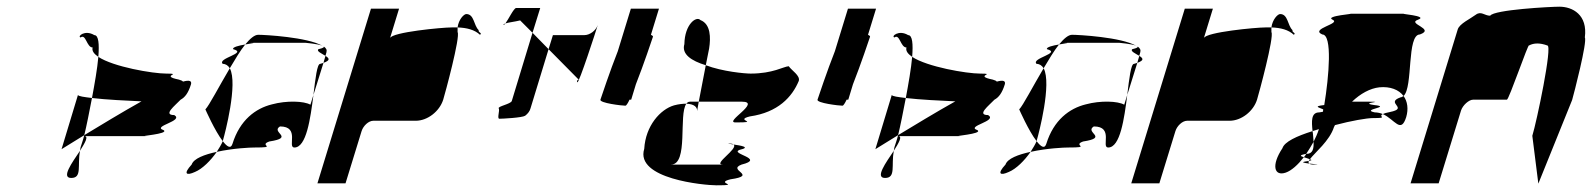

<svg xmlns="http://www.w3.org/2000/svg" viewBox="-20 -736 4759 574"><path d="M221 -624C237 -636 239 -594 257 -594C254 -584 261 -575 274 -566C277 -604 275 -631 262 -631C234 -648 210 -627 221 -624ZM164 -290C164 -290 191 -307 232 -332C239 -361 247 -401 255 -443C231 -446 215 -448 213 -452ZM274 -566C271 -531 263 -486 255 -443C296 -438 360 -435 403 -433C344 -400 280 -361 232 -332C228 -316 223 -303 221 -296C220 -292 220 -289 219 -285C234 -309 246 -329 232 -329H420C385 -329 488 -335 469 -347C433 -359 531 -374 501 -392C466 -392 503 -420 520 -438C533 -445 543 -458 551 -484C554 -495 545 -497 527 -492C526 -494 522 -496 515 -498C455 -510 530 -516 477 -516C437 -516 319 -536 274 -566ZM193 -204C226 -204 211 -241 219 -285C195 -249 162 -204 193 -204Z M594 -409C594 -409 622 -345 646 -314L647 -318C652 -335 692 -486 667 -532C635 -478 605 -420 594 -409ZM553 -244C527 -216 537 -210 563 -222C585 -231 610 -256 628 -282C591 -274 559 -262 553 -244ZM646 -545C655 -545 662 -540 667 -532C683 -559 698 -584 713 -603C695 -600 674 -595 677 -589C722 -577 628 -562 646 -545ZM713 -603C733 -607 750 -608 727 -608H894C891 -608 932 -605 944 -599C899 -625 772 -632 752 -632C741 -632 728 -621 713 -603ZM628 -282C678 -293 729 -295 740 -295C813 -295 751 -301 785 -313C863 -325 788 -340 817 -358C878 -358 838 -295 860 -295C896 -295 908 -381 917 -452L908 -423C889 -434 837 -436 793 -424C744 -412 697 -377 675 -306C670 -290 659 -297 646 -314C642 -304 635 -293 628 -282ZM932 -589C925 -583 942 -576 953 -569L956 -580C958 -587 955 -592 948 -597C950 -595 946 -592 932 -589ZM944 -599C945 -598 947 -598 948 -597C947 -598 946 -598 944 -599ZM937 -545C928 -545 923 -502 917 -452L947 -548ZM947 -548C969 -556 964 -562 953 -569Z M929 -188H1013L1061 -344C1066 -360 1082 -375 1096 -375H1223C1258 -375 1294 -403 1305 -438C1310 -454 1357 -627 1348 -640V-654H1330C1302 -654 1152 -640 1146 -622L1173 -710H1089ZM1348 -654C1376 -653 1399 -647 1415 -632C1423 -638 1409 -638 1411 -646C1396 -660 1398 -694 1374 -694C1367 -694 1351 -678 1348 -654Z M1485 -662C1486 -661 1489 -663 1491 -666C1488 -665 1484 -663 1485 -662ZM1491 -666C1500 -669 1519 -671 1535 -675L1572 -638L1595 -712H1523C1516 -712 1500 -678 1491 -666ZM1471 -412C1475 -406 1465 -381 1473 -381C1482 -381 1541 -384 1550 -390C1558 -396 1564 -404 1566 -412L1620 -589L1572 -638L1510 -434C1507 -425 1467 -418 1471 -412ZM1620 -589 1708 -500C1716 -500 1701 -497 1706 -490C1710 -484 1763 -647 1767 -661C1761 -644 1743 -631 1727 -631H1633ZM1767 -661V-662Z M1775 -438C1772 -428 1839 -420 1850 -420C1852 -420 1857 -427 1862 -438H1867L1881 -484C1904 -542 1930 -620 1932 -626C1933 -628 1930 -630 1926 -632L1950 -710H1866L1827 -583C1804 -525 1777 -444 1775 -438Z M1906 -291C1878 -201 2086 -182 2122 -182C2200 -182 2114 -188 2164 -200C2248 -212 2152 -227 2197 -244C2270 -262 2160 -276 2191 -288C2227 -296 2193 -301 2173 -304C2189 -292 2109 -244 2141 -244H1986C2039 -244 2008 -394 2032 -426C2022 -426 2010 -425 1995 -421C1954 -409 1910 -360 1906 -291ZM2026 -604C2017 -574 2047 -554 2090 -541L2100 -591C2105 -623 2105 -664 2074 -676C2062 -689 2027 -664 2026 -604ZM2032 -426C2055 -425 2065 -416 2064 -404L2069 -432H2043C2038 -432 2035 -430 2032 -426ZM2090 -541 2069 -432H2198C2258 -432 2143 -370 2179 -370C2257 -370 2172 -376 2222 -388C2306 -400 2348 -446 2368 -494C2373 -510 2347 -525 2338 -538C2322 -537 2291 -516 2224 -516C2207 -516 2140 -522 2090 -541ZM2173 -304C2171 -306 2166 -307 2160 -307C2152 -307 2161 -306 2173 -304Z M2424 -438C2421 -428 2488 -420 2499 -420C2501 -420 2506 -427 2511 -438H2516L2530 -484C2553 -542 2579 -620 2581 -626C2582 -628 2579 -630 2575 -632L2599 -710H2515L2476 -583C2453 -525 2426 -444 2424 -438Z M2654 -624C2670 -636 2672 -594 2690 -594C2687 -584 2694 -575 2707 -566C2710 -604 2708 -631 2695 -631C2667 -648 2643 -627 2654 -624ZM2597 -290C2597 -290 2624 -307 2665 -332C2672 -361 2680 -401 2688 -443C2664 -446 2648 -448 2646 -452ZM2707 -566C2704 -531 2696 -486 2688 -443C2729 -438 2793 -435 2836 -433C2777 -400 2713 -361 2665 -332C2661 -316 2656 -303 2654 -296C2653 -292 2653 -289 2652 -285C2667 -309 2679 -329 2665 -329H2853C2818 -329 2921 -335 2902 -347C2866 -359 2964 -374 2934 -392C2899 -392 2936 -420 2953 -438C2966 -445 2976 -458 2984 -484C2987 -495 2978 -497 2960 -492C2959 -494 2955 -496 2948 -498C2888 -510 2963 -516 2910 -516C2870 -516 2752 -536 2707 -566ZM2626 -204C2659 -204 2644 -241 2652 -285C2628 -249 2595 -204 2626 -204Z M3027 -409C3027 -409 3055 -345 3079 -314L3080 -318C3085 -335 3125 -486 3100 -532C3068 -478 3038 -420 3027 -409ZM2986 -244C2960 -216 2970 -210 2996 -222C3018 -231 3043 -256 3061 -282C3024 -274 2992 -262 2986 -244ZM3079 -545C3088 -545 3095 -540 3100 -532C3116 -559 3131 -584 3146 -603C3128 -600 3107 -595 3110 -589C3155 -577 3061 -562 3079 -545ZM3146 -603C3166 -607 3183 -608 3160 -608H3327C3324 -608 3365 -605 3377 -599C3332 -625 3205 -632 3185 -632C3174 -632 3161 -621 3146 -603ZM3061 -282C3111 -293 3162 -295 3173 -295C3246 -295 3184 -301 3218 -313C3296 -325 3221 -340 3250 -358C3311 -358 3271 -295 3293 -295C3329 -295 3341 -381 3350 -452L3341 -423C3322 -434 3270 -436 3226 -424C3177 -412 3130 -377 3108 -306C3103 -290 3092 -297 3079 -314C3075 -304 3068 -293 3061 -282ZM3365 -589C3358 -583 3375 -576 3386 -569L3389 -580C3391 -587 3388 -592 3381 -597C3383 -595 3379 -592 3365 -589ZM3377 -599C3378 -598 3380 -598 3381 -597C3380 -598 3379 -598 3377 -599ZM3370 -545C3361 -545 3356 -502 3350 -452L3380 -548ZM3380 -548C3402 -556 3397 -562 3386 -569Z M3362 -188H3446L3494 -344C3499 -360 3515 -375 3529 -375H3656C3691 -375 3727 -403 3738 -438C3743 -454 3790 -627 3781 -640V-654H3763C3735 -654 3585 -640 3579 -622L3606 -710H3522ZM3781 -654C3809 -653 3832 -647 3848 -632C3856 -638 3842 -638 3844 -646C3829 -660 3831 -694 3807 -694C3800 -694 3784 -678 3781 -654Z M3814 -293C3780 -242 3789 -208 3824 -220C3841 -226 3860 -243 3878 -266C3868 -269 3862 -272 3885 -276C3892 -287 3900 -299 3907 -312C3906 -322 3906 -333 3904 -344C3856 -329 3820 -312 3814 -293ZM3933 -633C3964 -633 3953 -507 3939 -422C3903 -418 3926 -414 3936 -409C3935 -407 3936 -404 3935 -402C3933 -401 3928 -401 3924 -400C3899 -400 3901 -373 3904 -344C3911 -346 3916 -348 3923 -350C3919 -337 3913 -324 3907 -312C3908 -292 3905 -276 3886 -276H3885C3883 -272 3881 -269 3878 -266C3883 -264 3892 -262 3896 -260C3911 -280 3955 -315 3968 -356L3971 -362C4020 -375 4066 -383 4085 -383C4133 -383 4098 -387 4114 -395C4107 -398 4098 -400 4090 -400C4046 -409 4144 -416 4088 -422C4040 -429 4129 -432 4071 -432H4022C4047 -456 4076 -472 4104 -475C4136 -478 4162 -468 4176 -449C4205 -475 4185 -633 4225 -633C4272 -650 4185 -665 4219 -677C4254 -689 4155 -695 4180 -695H4014C4039 -695 3938 -689 3964 -677C3990 -665 3895 -650 3933 -633ZM3888 -254C3865 -251 3879 -249 3894 -247C3892 -249 3891 -252 3893 -255C3892 -255 3890 -254 3888 -254ZM3893 -255C3904 -257 3901 -258 3896 -260C3894 -258 3894 -257 3893 -255ZM3894 -247C3896 -245 3900 -244 3908 -244C3931 -244 3911 -245 3894 -247ZM4114 -395C4150 -379 4168 -335 4184 -386C4191 -410 4188 -433 4176 -449C4173 -447 4170 -445 4167 -445C4119 -428 4194 -413 4135 -401C4124 -399 4118 -397 4114 -395Z M4197 -188H4281L4348 -406C4353 -421 4371 -438 4384 -438H4485C4491 -438 4549 -607 4551 -600C4566 -608 4584 -608 4606 -600C4622 -600 4574 -372 4561 -330L4579 -187L4680 -437C4685 -454 4726 -612 4718 -624C4727 -692 4681 -716 4642 -716C4616 -716 4446 -707 4435 -689C4418 -689 4408 -704 4392 -692C4376 -680 4343 -665 4338 -648Z"/></svg>

Font: bitstorm
Style: excnobl
Weight: 400
Version: Version 0.2